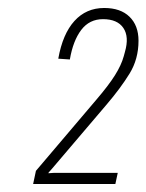

<svg xmlns="http://www.w3.org/2000/svg" viewBox="-20 -824 367 481"><path d="M63 -363 70 -396 222 -575Q252 -610 268 -635.5Q284 -661 290 -683L293 -694Q304 -732 289 -754Q274 -776 238 -776Q204 -776 183.5 -749Q163 -722 155 -675L126 -677Q137 -739 166.5 -771.5Q196 -804 241 -804Q282 -804 304.5 -782Q327 -760 327 -722Q327 -676 304.5 -639.5Q282 -603 247 -562L110 -401L102 -392L101 -390L116 -391H275L269 -363Z"/></svg>

Font: Hubot Sans Condensed ExtraLight
Style: Italic
Weight: 200
Width: 3
Italic angle: -12.0243°
Designer: Deni Anggara
Foundry: GitHub, Inc., Subsidiary of Microsoft Corporation
Version: Version 2.000